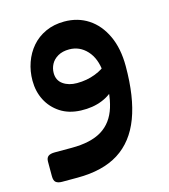

<svg xmlns="http://www.w3.org/2000/svg" viewBox="-99 -477 707 804"><g transform="rotate(-15 254.0 -75.0)"><path d="M71 248Q54 248 45 241Q36 234 36 214V151Q36 135 45 128Q54 121 74 121H147Q230 121 278 91.5Q326 62 345 1Q364 -60 359 -154L454 -151Q454 -17 420.5 71.5Q387 160 317.5 204Q248 248 138 248ZM356 -152Q351 -212 319.5 -246Q288 -280 243 -280Q214 -280 194 -268.5Q174 -257 164.5 -239Q155 -221 155 -201Q155 -169 179 -152Q203 -135 239 -135Q282 -135 319 -149.5Q356 -164 370 -182L381 -82Q360 -52 318.5 -35Q277 -18 225 -20Q173 -22 136.5 -46Q100 -70 80.5 -108Q61 -146 61 -193Q61 -234 74 -271Q87 -308 111.5 -336.5Q136 -365 172 -381.5Q208 -398 253 -398Q312 -398 357 -368.5Q402 -339 428 -283.5Q454 -228 454 -151Z"/></g></svg>

Font: Rubik Medium
Style: Italic
Weight: 500
Italic angle: -12°
Designer: Hubert and Fischer
Foundry: Hubert and Fischer
Version: Version 2.300;gftools[0.9.30]